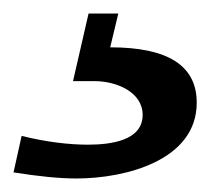

<svg xmlns="http://www.w3.org/2000/svg" viewBox="-28 -20 311 284"><path d="M-8 235C30 241 60 244 85 244C158 244 263 217 263 132C263 76 219 50 135 50L147 0H103L80 100H112C144 100 183 116 183 150C183 188 136 194 102 194C74 194 40 190 4 181Z"/></svg>

Font: Perun Medium Italic
Style: Regular
Weight: 500
Italic angle: -12°
Foundry: Copyright (c) Stefan Peev, Context Ltd, 2016
Version: Version 1.026